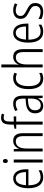

<svg xmlns="http://www.w3.org/2000/svg" viewBox="1338 -2142 815 3530"><g transform="rotate(-90 1745.0 -377.5)"><path d="M230 -542C111 -542 49 -434 49 -264C49 -99 112 10 248 10C299 10 340 -2 379 -23V-75C335 -49 297 -38 252 -38C154 -38 104 -115 103 -262H398V-303C398 -434 346 -542 230 -542ZM230 -495C310 -495 346 -412 345 -307H105C112 -432 157 -495 230 -495Z M549 -731C524 -731 512 -713 512 -686C512 -658 525 -641 549 -641C573 -641 586 -658 586 -686C586 -713 574 -731 549 -731ZM576 -532H521V0H576Z M919 -542C846 -542 800 -496 778 -440H774L768 -532H725V0H779V-294C779 -429 827 -494 911 -494C974 -494 1007 -450 1007 -353V0H1061V-363C1061 -486 1011 -542 919 -542Z M1369 -486V-532H1274V-586C1274 -682 1293 -717 1347 -717C1366 -717 1387 -713 1405 -706L1420 -750C1398 -759 1374 -765 1344 -765C1253 -765 1219 -706 1219 -588V-534L1143 -517V-486H1219V0H1274V-486Z M1606 -542C1557 -542 1509 -528 1468 -504L1486 -461C1528 -484 1566 -495 1601 -495C1667 -495 1696 -457 1696 -355V-314L1625 -309C1497 -300 1426 -245 1426 -139C1426 -55 1470 10 1559 10C1635 10 1674 -30 1699 -85H1701L1709 0H1751V-359C1751 -485 1707 -542 1606 -542ZM1631 -267 1697 -272V-216C1697 -105 1655 -35 1572 -35C1516 -35 1482 -71 1482 -140C1482 -219 1530 -260 1631 -267Z M2064 10C2101 10 2140 1 2168 -14V-62C2137 -48 2103 -39 2068 -39C1970 -39 1926 -124 1926 -262C1926 -412 1980 -493 2073 -493C2100 -493 2129 -486 2155 -473L2172 -519C2145 -534 2111 -542 2071 -542C1945 -542 1871 -441 1871 -261C1871 -88 1936 10 2064 10Z M2324 -518V-760H2270V0H2324V-289C2324 -428 2373 -493 2455 -493C2518 -493 2552 -452 2552 -351V0H2606V-360C2606 -482 2558 -542 2463 -542C2392 -542 2345 -497 2325 -443H2321C2323 -467 2324 -489 2324 -518Z M2907 -542C2788 -542 2726 -434 2726 -264C2726 -99 2789 10 2925 10C2976 10 3017 -2 3056 -23V-75C3012 -49 2974 -38 2929 -38C2831 -38 2781 -115 2780 -262H3075V-303C3075 -434 3023 -542 2907 -542ZM2907 -495C2987 -495 3023 -412 3022 -307H2782C2789 -432 2834 -495 2907 -495Z M3454 -136C3454 -223 3398 -255 3323 -294C3251 -331 3216 -353 3216 -408C3216 -463 3256 -495 3320 -495C3358 -495 3398 -483 3427 -465L3449 -510C3413 -530 3369 -542 3321 -542C3222 -542 3163 -487 3163 -407C3163 -322 3217 -289 3294 -250C3364 -215 3399 -191 3399 -134C3399 -75 3364 -39 3292 -39C3243 -39 3194 -56 3160 -78V-22C3190 -5 3236 10 3293 10C3397 10 3454 -44 3454 -136Z"/></g></svg>

Font: Noto Sans Thai Looped Condensed Light
Style: Regular
Weight: 300
Width: 3
Designer: Sasikarn Vongin, Ben Mitchell
Foundry: The Fontpad Ltd
Version: Version 1.001